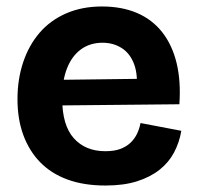

<svg xmlns="http://www.w3.org/2000/svg" viewBox="-20 -559 612 593"><path d="M306 14Q239 14 188.5 -4.5Q138 -23 104 -58Q70 -93 52 -142Q34 -191 34 -253Q34 -314 51.5 -366.5Q69 -419 102 -457.5Q135 -496 184 -517.5Q233 -539 295 -539Q356 -539 403 -519Q450 -499 481 -459.5Q512 -420 525.5 -364Q539 -308 534 -237L127 -233V-312L446 -316L401 -275Q407 -326 394.5 -360Q382 -394 356 -410.5Q330 -427 297 -427Q258 -427 230 -406.5Q202 -386 187 -348Q172 -310 172 -256Q172 -172 208 -132Q244 -92 305 -92Q334 -92 353 -99.5Q372 -107 384.5 -119.5Q397 -132 404 -147.5Q411 -163 414 -179L540 -155Q534 -119 517.5 -88Q501 -57 472.5 -34.5Q444 -12 403 1Q362 14 306 14Z"/></svg>

Font: Bricolage Grotesque 18pt
Style: Bold
Weight: 700
Designer: Mathieu Triay
Foundry: Atelier Triay
Version: Version 1.000;gftools[0.9.30]